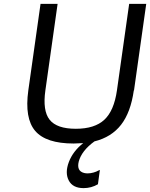

<svg xmlns="http://www.w3.org/2000/svg" viewBox="-20 -720 774 990"><path d="M671 -254H670Q654 -141 604.5 -77Q555 -13 467 9Q401 57 386 113Q374 162 414 172Q422 174 432 174Q447 174 462.5 169.5Q478 165 486 160L495 156L485 230Q451 250 411 250Q355 250 334.5 210.5Q314 171 335 115.5Q356 60 409 18Q377 20 360 20Q217 20 161.5 -45Q106 -110 126 -254L189 -700H277L214 -254Q199 -149 236 -102.5Q273 -56 371 -56Q468 -56 518 -102.5Q568 -149 583 -254L646 -700H734Z"/></svg>

Font: Fivo Sans Modern
Style: Italic
Weight: 400
Designer: Alexander Slobzheninov
Foundry: Alexander Slobzheninov
Version: 1.0